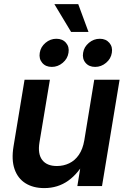

<svg xmlns="http://www.w3.org/2000/svg" viewBox="-20 -914 622 943"><path d="M197.3 9.8Q143.1 9.8 105.2 -13.9Q67.4 -37.6 51.5 -83.3Q35.6 -128.9 46.4 -194.8L100.6 -522.5H225.1L173.8 -214.4Q164.6 -158.2 187.3 -128.4Q210 -98.6 259.3 -98.6Q292 -98.6 320.1 -112.1Q348.1 -125.5 367.4 -153.6Q386.7 -181.6 394 -224.6L442.9 -522.5H567.4L481 0H359.9L381.3 -131.8H401.9Q366.2 -63 315.2 -26.6Q264.2 9.8 197.3 9.8ZM447.3 -585.4Q417 -585.4 400.1 -605.5Q383.3 -625.5 388.2 -654.8Q392.6 -683.6 416.5 -703.6Q440.4 -723.6 470.2 -723.6Q500 -723.6 517.1 -703.6Q534.2 -683.6 529.3 -654.8Q524.9 -625.5 501 -605.5Q477.1 -585.4 447.3 -585.4ZM234.4 -585.4Q204.1 -585.4 187.3 -605.5Q170.4 -625.5 175.3 -654.8Q179.7 -683.6 203.4 -703.6Q227.1 -723.6 256.8 -723.6Q287.1 -723.6 304.2 -703.6Q321.3 -683.6 316.4 -654.8Q312 -625.5 288.1 -605.5Q264.2 -585.4 234.4 -585.4ZM329.1 -757.3 247.1 -893.6H364.3L414.6 -757.3Z"/></svg>

Font: Inter 28pt SemiBold
Style: Italic
Weight: 600
Italic angle: -9.3988°
Designer: Rasmus Andersson
Foundry: rsms
Version: Version 4.001;git-66647c0bb